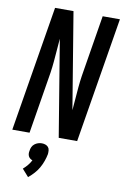

<svg xmlns="http://www.w3.org/2000/svg" viewBox="-105 -795 715 1108"><g transform="rotate(10 252.5 -240.5)"><path d="M4 0 125 -735H233L326 -171Q329 -205 331.5 -238.5Q334 -272 337 -306Q340 -340 345 -373.5Q350 -407 356 -441L404 -735H505L384 0H276L183 -564Q180 -530 177.5 -496.5Q175 -463 172 -429Q169 -395 164 -361.5Q159 -328 153 -294L105 0ZM141 254 103 211Q117 199 129 184.5Q141 170 149 154Q142 152 135.5 147Q129 142 125.5 135Q122 128 121.5 119.5Q121 111 123 103Q124 92 129 81Q134 70 143.5 62.5Q153 55 164 51.5Q175 48 186 48Q197 48 207 51.5Q217 55 223.5 62.5Q230 70 231 81Q232 92 231 103Q227 124 219.5 145Q212 166 201 185.5Q190 205 174.5 222Q159 239 141 254Z"/></g></svg>

Font: Iosevka Semibold
Style: Italic
Weight: 600
Italic angle: -9°
Monospace: yes
Designer: Belleve Invis
Foundry: Belleve Invis
Version: Version 32.5.0; ttfautohint (v1.8.4)